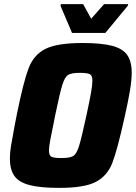

<svg xmlns="http://www.w3.org/2000/svg" viewBox="-20 -905 660 933"><path d="M28 -135Q28 -163 33.5 -196Q39 -229 52 -299Q54 -309 56.5 -321.5Q59 -334 62 -350Q94 -508 119 -573.5Q144 -639 201 -667.5Q258 -696 381 -696Q473 -696 524.5 -682.5Q576 -669 598 -638Q620 -607 620 -552Q620 -515 611.5 -464.5Q603 -414 586 -338Q550 -175 525.5 -112.5Q501 -50 445.5 -21Q390 8 268 8Q176 8 124 -5.5Q72 -19 50 -50Q28 -81 28 -135ZM400 -344Q416 -418 422.5 -455.5Q429 -493 429 -512Q429 -538 416.5 -544.5Q404 -551 368 -551Q327 -551 311 -541Q295 -531 283 -493Q271 -455 248 -344L241 -308Q231 -261 224.5 -226Q218 -191 218 -174Q218 -149 230.5 -143Q243 -137 279 -137Q320 -137 336 -147Q352 -157 364 -195Q376 -233 400 -344ZM330 -745 274 -877 276 -885H384L423 -814L486 -885H603L601 -877L492 -745Z"/></svg>

Font: Saira Semi Condensed ExtraBold
Style: Italic
Weight: 800
Width: 4
Italic angle: -12°
Designer: Hector Gatti with collaboration of the Omnibus-Type team
Foundry: Omnibus-Type
Version: Version 1.001; ttfautohint (v1.8)